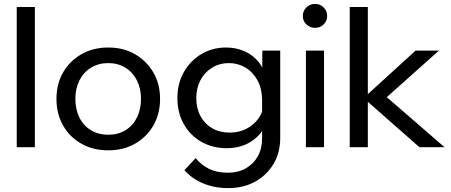

<svg xmlns="http://www.w3.org/2000/svg" viewBox="-20 -756 2316 986"><path d="M159 0H66V-720H159Z M536 16Q458 16 398 -18Q338 -52 304 -111.5Q270 -171 270 -248Q270 -325 304 -384Q338 -443 398 -477.5Q458 -512 536 -512Q614 -512 673.5 -477.5Q733 -443 767.5 -384Q802 -325 802 -248Q802 -171 767.5 -111.5Q733 -52 673.5 -18Q614 16 536 16ZM536 -64Q586 -64 624 -87Q662 -110 683 -152Q704 -194 704 -248Q704 -302 683 -343.5Q662 -385 624 -408.5Q586 -432 536 -432Q486 -432 447.5 -408.5Q409 -385 388 -343.5Q367 -302 367 -248Q367 -194 388 -152Q409 -110 447.5 -87Q486 -64 536 -64Z M1419 -48Q1419 28 1384.5 86Q1350 144 1290 177Q1230 210 1152 210Q1081 210 1023 185.5Q965 161 927 118L985 56Q1013 91 1053.5 111Q1094 131 1150 131Q1203 131 1242.5 108.5Q1282 86 1304 46.5Q1326 7 1326 -46V-237Q1326 -301 1302 -344Q1278 -387 1239.5 -409.5Q1201 -432 1156 -432Q1107 -432 1068.5 -408Q1030 -384 1009 -343.5Q988 -303 988 -252Q988 -200 1009.5 -160Q1031 -120 1069.5 -97.5Q1108 -75 1160 -75Q1206 -75 1244 -94Q1282 -113 1306.5 -146.5Q1331 -180 1335 -223L1354 -204Q1361 -144 1334.5 -97Q1308 -50 1258.5 -22.5Q1209 5 1144 5Q1072 5 1014.5 -27.5Q957 -60 924 -118.5Q891 -177 891 -252Q891 -328 924.5 -386.5Q958 -445 1014.5 -478.5Q1071 -512 1141 -512Q1192 -512 1235.5 -493Q1279 -474 1309 -436.5Q1339 -399 1348 -344H1327V-496H1419Z M1644 0H1551V-496H1644ZM1598 -613Q1572 -613 1553.5 -630.5Q1535 -648 1535 -674Q1535 -700 1553.5 -718Q1572 -736 1598 -736Q1624 -736 1642 -718Q1660 -700 1660 -674Q1660 -648 1642 -630.5Q1624 -613 1598 -613Z M1869 0H1776V-720H1869ZM2263 0H2134L1842 -257H1852L2114 -496H2234L1956 -248V-266Z"/></svg>

Font: Wix Madefor Display Medium
Style: Regular
Weight: 500
Designer: Dalton Maag Ltd
Foundry: Dalton Maag Ltd
Version: Version 3.100